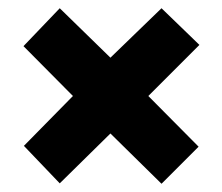

<svg xmlns="http://www.w3.org/2000/svg" viewBox="-20 -586 540 466"><path d="M372 -566 248 -446 125 -566 37 -474 157 -353 38 -232 125 -141 248 -262 372 -140 462 -230 340 -353 464 -477Z"/></svg>

Font: Noto Sans Arabic ExtCond Blk
Style: Regular
Weight: 900
Width: 2
Designer: Monotype Design Team, Nadine Chahine, Nizar Qandah and Khaled Hosny
Foundry: Monotype Imaging Inc.
Version: Version 2.012